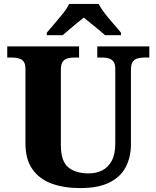

<svg xmlns="http://www.w3.org/2000/svg" viewBox="-20 -951 799 981"><path d="M390 10Q307 10 244 -13Q181 -36 145.5 -86.5Q110 -137 110 -218V-598Q110 -624 101 -636Q92 -648 76.5 -652.5Q61 -657 43 -657H17V-714H384V-657H358Q340 -657 324.5 -652.5Q309 -648 300 -635Q291 -622 291 -594V-210Q291 -127 329 -96Q367 -65 433 -65Q472 -65 502.5 -80.5Q533 -96 551 -129.5Q569 -163 569 -217V-598Q569 -624 560 -636Q551 -648 536.5 -652.5Q522 -657 503 -657H477V-714H743V-657H717Q698 -657 682.5 -652.5Q667 -648 658 -635Q649 -622 649 -594V-215Q649 -148 622.5 -97.5Q596 -47 539 -18.5Q482 10 390 10ZM219 -784Q235 -803 257.5 -829Q280 -855 301.5 -882Q323 -909 333 -931H484Q495 -909 516 -882Q537 -855 560 -829Q583 -803 598 -784V-771H517Q505 -782 485 -798.5Q465 -815 444 -832Q423 -849 408 -861Q393 -849 372 -832Q351 -815 332 -798.5Q313 -782 300 -771H219Z"/></svg>

Font: Noto Serif Hebrew ExtraBold
Style: Regular
Weight: 800
Version: Version 2.003